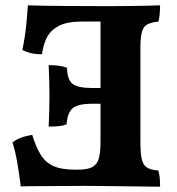

<svg xmlns="http://www.w3.org/2000/svg" viewBox="-20 -699 664 722"><path d="M582 -679Q562 -678 533 -677.5Q504 -677 471.5 -676.5Q439 -676 409 -676Q379 -676 358 -676V-166Q358 -124 351 -101.5Q344 -79 325.5 -70Q307 -61 274 -61L296 0Q323 0 364 0.5Q405 1 448 1.5Q491 2 527.5 2.5Q564 3 582 3Q582 -15 580.5 -31Q579 -47 575 -58Q548 -60 533.5 -68.5Q519 -77 513.5 -99Q508 -121 508 -164V-519Q508 -558 513.5 -578.5Q519 -599 533.5 -607Q548 -615 576 -618Q579 -629 580.5 -647Q582 -665 582 -679ZM101 -192Q77 -188 57.5 -180.5Q38 -173 27 -163Q38 -129 45.5 -84.5Q53 -40 58 2Q82 1 121.5 1Q161 1 206.5 0.5Q252 0 296 0L274 -61H262Q210 -61 180 -75Q150 -89 132.5 -118Q115 -147 101 -192ZM163 -454Q164 -429 165 -401Q166 -373 166 -340Q166 -306 165 -276.5Q164 -247 163 -223Q184 -223 200 -224.5Q216 -226 230 -231Q234 -277 254.5 -293Q275 -309 328 -309H392V-368H328Q272 -368 252.5 -384Q233 -400 232 -444Q217 -450 199 -452Q181 -454 163 -454ZM85 -679Q83 -655 80.5 -624Q78 -593 73.5 -563.5Q69 -534 64 -511Q77 -504 95 -499.5Q113 -495 138 -495Q142 -529 155.5 -556.5Q169 -584 200 -601Q231 -618 288 -618H391L363 -676Q287 -676 233 -676.5Q179 -677 143 -677.5Q107 -678 85 -679Z"/></svg>

Font: Vollkorn
Style: Bold
Weight: 700
Designer: Friedrich Althausen
Foundry: Friedrich Althausen
Version: Version 5.000